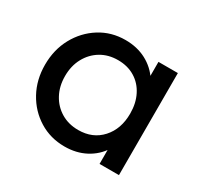

<svg xmlns="http://www.w3.org/2000/svg" viewBox="-112 -625 806 774"><g transform="rotate(30 291.0 -237.5)"><path d="M268.2 10Q202.5 10 149.8 -22.6Q97 -55.2 66.4 -111.1Q35.8 -167 35.8 -236.5Q35.8 -306.8 66.4 -362.8Q97 -418.8 149.6 -451.9Q202.2 -485 267.8 -485Q322.2 -485 364.8 -462.5Q407.2 -440 433.1 -400.2Q459 -360.5 461.8 -309V-166.2Q458.8 -114.8 433.2 -74.9Q407.8 -35 365.1 -12.5Q322.5 10 268.2 10ZM282.8 -75.2Q350 -75.2 390.9 -120.4Q431.8 -165.5 431.8 -237.2Q431.8 -285.5 413.1 -322.1Q394.5 -358.8 360.9 -379.2Q327.2 -399.8 282.2 -399.8Q237.2 -399.8 202.8 -379Q168.2 -358.2 148.4 -321.6Q128.5 -285 128.5 -237.5Q128.5 -190 148.4 -153.4Q168.2 -116.8 203 -96Q237.8 -75.2 282.8 -75.2ZM426.2 0V-127.5L442.8 -243.8L426.2 -358.5V-475H516.5V0Z"/></g></svg>

Font: Outfit Thin
Style: Regular
Weight: 100
Designer: Rodrigo Fuenzalida
Foundry: fragTYPE
Version: Version 1.000